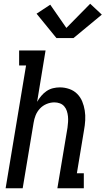

<svg xmlns="http://www.w3.org/2000/svg" viewBox="-20 -1004 563 1024"><path d="M10 0 119 -655H82V-735H223L178 -461Q187 -477 199.5 -492Q212 -507 228 -518Q244 -529 262.5 -533.5Q281 -538 299 -538Q325 -538 349.5 -529.5Q374 -521 391.5 -503.5Q409 -486 418.5 -463Q428 -440 432 -414.5Q436 -389 434.5 -362.5Q433 -336 428 -309L390 -80H427V0H286L340 -323Q342 -338 343 -353.5Q344 -369 342.5 -383.5Q341 -398 336.5 -412Q332 -426 322.5 -437Q313 -448 299 -453Q285 -458 270 -458Q249 -458 228.5 -449.5Q208 -441 193 -425Q178 -409 170 -389Q162 -369 159 -348L101 0ZM281 -801 175 -931 248 -979 334 -855 461 -984 523 -926 372 -801Z"/></svg>

Font: Iosevka Slab Medium
Style: Italic
Weight: 500
Italic angle: -9°
Monospace: yes
Designer: Belleve Invis
Foundry: Belleve Invis
Version: Version 11.1.0; ttfautohint (v1.8.3)